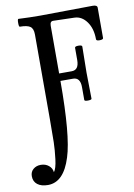

<svg xmlns="http://www.w3.org/2000/svg" viewBox="-139 -726 691 991"><g transform="rotate(-10 206.5 -230.5)"><path d="M31 205Q-4 205 -24 189.5Q-44 174 -44 146Q-44 123 -28 109.5Q-12 96 11 96Q36 96 53 110Q70 124 72 145Q85 129 91 81Q97 33 98 -7.5Q99 -48 99 -125V-572Q99 -603 83 -614Q67 -625 29 -625Q24 -625 24 -645.5Q24 -666 29 -666Q88 -663 143 -663Q200 -663 280.5 -664.5Q361 -666 418 -666Q442 -666 442 -652V-493Q442 -485 423.5 -484.5Q405 -484 405 -493Q405 -549 379 -585Q353 -621 315 -622L207 -625Q196 -626 191.5 -620Q187 -614 187 -602V-352H253Q291 -352 291 -404V-468Q291 -476 310 -476Q329 -476 329 -468Q327 -378 327 -332Q327 -285 329 -195Q329 -189 310 -188.5Q291 -188 291 -195V-262Q291 -313 253 -313H187Q187 -26 152 82Q114 205 31 205Z"/></g></svg>

Font: Junicode Cond Medium
Style: Regular
Weight: 500
Width: 3
Designer: Peter S. Baker
Version: Version 2.201